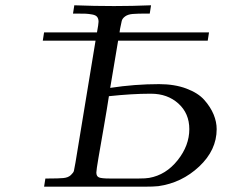

<svg xmlns="http://www.w3.org/2000/svg" viewBox="-20 -703 859 723"><path d="M141.1 -549.8 146 -581.1H345.2Q351.1 -613.3 351.1 -621.1Q351.1 -632.3 345.9 -639.2Q340.8 -646 327.4 -648.4Q314 -650.9 302.5 -651.4Q291 -651.9 265.1 -651.9Q258.3 -651.9 254.9 -651.9L259.8 -683.1Q335 -680.2 409.2 -680.2Q478 -680.2 548.8 -683.1L543.9 -651.9H532.2Q497.1 -651.9 479.5 -650.4Q461.9 -648.9 451.4 -641.4Q440.9 -633.8 438.5 -624.5Q436 -615.2 432.1 -594.2Q431.2 -585.4 430.2 -581.1H767.1L762.2 -549.8H424.8L395 -372.1Q487.8 -386.2 579.1 -386.2Q637.2 -386.2 681.6 -369.6Q726.1 -353 749.5 -326.4Q772.9 -299.8 784.4 -272Q795.9 -244.1 795.9 -216.8Q795.9 -137.7 730 -75.9Q664.1 -14.2 576.2 -2Q558.1 0 522.9 0H146L150.9 -30.8H162.1Q200.2 -30.8 218.5 -32.5Q236.8 -34.2 246.8 -43.7Q256.8 -53.2 258.3 -59.6Q259.8 -65.9 264.2 -90.8L339.8 -549.8ZM342.8 -53.2Q342.8 -39.1 352.8 -34.9Q362.8 -30.8 393.1 -30.8H502.9Q528.8 -30.8 542 -33.2Q605 -44.4 648.9 -99.6Q692.9 -154.8 692.9 -216.8Q692.9 -275.9 651.9 -313Q610.8 -350.1 548.8 -350.1H544.9Q478 -350.1 390.1 -340.8Q383.3 -295.9 371.1 -225.8Q358.9 -155.8 350.8 -108.9Q342.8 -62 342.8 -53.2Z"/></svg>

Font: CMU Serif Extra
Style: RomanSlanted
Weight: 500
Italic angle: -9.46001°
Version: Version 0.7.0